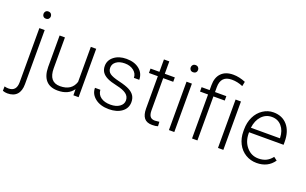

<svg xmlns="http://www.w3.org/2000/svg" viewBox="-155 -1258 3141 1970"><g transform="rotate(20 1416.0 -273.0)"><path d="M139.2 -528.3V63Q139.2 136.2 104 174.8Q68.8 213.4 0.5 213.4Q-25.9 213.4 -50.8 204.1L-49.8 155.8Q-28.3 162.1 -5.9 162.1Q81.1 162.1 81.1 62V-528.3ZM110.4 -720.7Q129.4 -720.7 140.1 -709.2Q150.9 -697.8 150.9 -681.2Q150.9 -664.6 140.1 -653.3Q129.4 -642.1 110.4 -642.1Q91.8 -642.1 81.3 -653.3Q70.8 -664.6 70.8 -681.2Q70.8 -697.8 81.3 -709.2Q91.8 -720.7 110.4 -720.7Z M644 -66.9Q591.3 9.8 475.6 9.8Q391.1 9.8 347.2 -39.3Q303.2 -88.4 302.2 -184.6V-528.3H360.4V-191.9Q360.4 -41 482.4 -41Q609.4 -41 643.1 -146V-528.3H701.7V0H645Z M1169.9 -134.3Q1169.9 -177.7 1135 -204.1Q1100.1 -230.5 1029.8 -245.4Q959.5 -260.3 920.7 -279.5Q881.8 -298.8 863 -326.7Q844.2 -354.5 844.2 -394Q844.2 -456.5 896.5 -497.3Q948.7 -538.1 1030.3 -538.1Q1118.7 -538.1 1172.1 -494.4Q1225.6 -450.7 1225.6 -380.4H1167Q1167 -426.8 1128.2 -457.5Q1089.4 -488.3 1030.3 -488.3Q972.7 -488.3 937.7 -462.6Q902.8 -437 902.8 -396Q902.8 -356.4 931.9 -334.7Q960.9 -313 1037.8 -294.9Q1114.7 -276.9 1153.1 -256.3Q1191.4 -235.8 1210 -207Q1228.5 -178.2 1228.5 -137.2Q1228.5 -70.3 1174.6 -30.3Q1120.6 9.8 1033.7 9.8Q941.4 9.8 884 -34.9Q826.7 -79.6 826.7 -147.9H885.3Q888.7 -96.7 928.5 -68.1Q968.3 -39.6 1033.7 -39.6Q1094.7 -39.6 1132.3 -66.4Q1169.9 -93.3 1169.9 -134.3Z M1450.7 -663.6V-528.3H1560.1V-480.5H1450.7V-128.4Q1450.7 -84.5 1466.6 -63Q1482.4 -41.5 1519.5 -41.5Q1534.2 -41.5 1566.9 -46.4L1569.3 1.5Q1546.4 9.8 1506.8 9.8Q1446.8 9.8 1419.4 -25.1Q1392.1 -60.1 1392.1 -127.9V-480.5H1294.9V-528.3H1392.1V-663.6Z M1746.6 0H1688V-528.3H1746.6ZM1677.7 -681.2Q1677.7 -697.8 1688.5 -709.2Q1699.2 -720.7 1717.8 -720.7Q1736.3 -720.7 1747.3 -709.2Q1758.3 -697.8 1758.3 -681.2Q1758.3 -664.6 1747.3 -653.3Q1736.3 -642.1 1717.8 -642.1Q1699.2 -642.1 1688.5 -653.3Q1677.7 -664.6 1677.7 -681.2Z M1940.4 0V-480.5H1852.5V-528.3H1940.4V-582.5Q1940.4 -667 1986.3 -713.6Q2032.2 -760.3 2115.7 -760.3Q2181.2 -760.3 2250.5 -731.4L2240.7 -681.2Q2181.2 -707 2119.6 -707Q1999 -707 1999 -581.5V-528.3H2122.6V-480.5H1999V0ZM2282.2 0H2223.6V-528.3H2282.2Z M2647 9.8Q2579.6 9.8 2525.1 -23.4Q2470.7 -56.6 2440.4 -116Q2410.2 -175.3 2410.2 -249V-270Q2410.2 -346.2 2439.7 -407.2Q2469.2 -468.3 2522 -503.2Q2574.7 -538.1 2636.2 -538.1Q2732.4 -538.1 2788.8 -472.4Q2845.2 -406.7 2845.2 -293V-260.3H2468.3V-249Q2468.3 -159.2 2519.8 -99.4Q2571.3 -39.6 2649.4 -39.6Q2696.3 -39.6 2732.2 -56.6Q2768.1 -73.7 2797.4 -111.3L2834 -83.5Q2769.5 9.8 2647 9.8ZM2636.2 -488.3Q2570.3 -488.3 2525.1 -439.9Q2480 -391.6 2470.2 -310.1H2787.1V-316.4Q2784.7 -392.6 2743.7 -440.4Q2702.6 -488.3 2636.2 -488.3Z"/></g></svg>

Font: Roboto-Light
Style: Regular
Weight: 300
Designer: Google
Version: Version 2.137; 2017